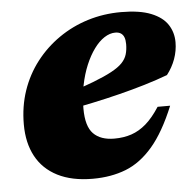

<svg xmlns="http://www.w3.org/2000/svg" viewBox="-42 -508 572 564"><g transform="rotate(-5 244.5 -226.0)"><path d="M312.5 -407Q296.5 -407 280.2 -396.5Q264 -386 249.8 -366.5Q235.5 -347 224.2 -320.2Q213 -293.5 206.5 -261.2Q200 -229 200 -192.5Q200 -140.5 221.2 -118.8Q242.5 -97 283 -97Q311 -97 333.8 -104.8Q356.5 -112.5 377 -130.2Q397.5 -148 417.5 -179H454.5Q423.5 -103.5 387.2 -61.2Q351 -19 307.5 -2Q264 15 210 15Q148.5 15 106.2 -6.5Q64 -28 42.8 -67.5Q21.5 -107 21.5 -161.5Q21.5 -214.5 37.2 -260.8Q53 -307 82 -344.5Q111 -382 150.2 -409.2Q189.5 -436.5 236.2 -451Q283 -465.5 334.5 -465.5Q389.5 -465.5 423 -452Q456.5 -438.5 471.5 -415.5Q486.5 -392.5 486.5 -363.5Q486.5 -338.5 477.8 -314.2Q469 -290 453 -269.5Q421 -257.5 384.2 -246.5Q347.5 -235.5 308.5 -225.8Q269.5 -216 229.2 -207.5Q189 -199 150.5 -192L152.5 -239Q201.5 -255 235.2 -268Q269 -281 290.2 -292.5Q311.5 -304 322.5 -315.5Q333.5 -327 337.5 -340.5Q341.5 -354 341.5 -370.5Q341.5 -382.5 338.5 -390.5Q335.5 -398.5 329 -402.8Q322.5 -407 312.5 -407Z"/></g></svg>

Font: Newsreader 16pt 16pt ExtraBold
Style: Italic
Weight: 800
Italic angle: -17°
Version: Version 1.003